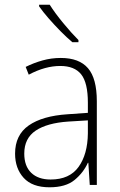

<svg xmlns="http://www.w3.org/2000/svg" viewBox="-20 -785 508 815"><path d="M238 -539Q316 -539 353.5 -495.5Q391 -452 391 -355V0H361L355 -94H353Q334 -52 296.5 -21Q259 10 190 10Q117 10 80.5 -30Q44 -70 44 -133Q44 -212 102 -252.5Q160 -293 267 -300L353 -306V-349Q353 -434 324.5 -469.5Q296 -505 236 -505Q204 -505 171 -496Q138 -487 102 -468L89 -501Q123 -518 160.5 -528.5Q198 -539 238 -539ZM270 -269Q180 -263 131.5 -230.5Q83 -198 83 -133Q83 -80 112.5 -51.5Q142 -23 195 -23Q275 -23 313.5 -76.5Q352 -130 353 -219V-274ZM191 -765Q213 -730 248 -687.5Q283 -645 313 -615V-606H287Q263 -626 236.5 -653Q210 -680 186 -707.5Q162 -735 146 -758V-765Z"/></svg>

Font: Noto Sans Hebrew SemiCondensed ExtraLight
Style: Regular
Weight: 200
Width: 4
Designer: Monotype Design Team
Foundry: Monotype Imaging Inc.
Version: Version 2.004; ttfautohint (v1.8.4.7-5d5b)